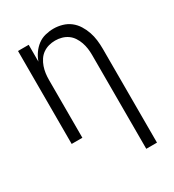

<svg xmlns="http://www.w3.org/2000/svg" viewBox="-180 -641 859 948"><g transform="rotate(-30 250.0 -166.5)"><path d="M373 205V-330Q373 -349 370.5 -367Q368 -385 362 -402.5Q356 -420 345.5 -436Q335 -452 320 -462.5Q305 -473 287 -478Q269 -483 250 -483Q231 -483 213 -478Q195 -473 180 -462.5Q165 -452 154.5 -436Q144 -420 138 -402.5Q132 -385 129.5 -367Q127 -349 127 -330V0H66V-530H127V-434Q135 -457 149 -477Q163 -497 182 -511.5Q201 -526 225 -532Q249 -538 273 -538Q297 -538 321.5 -531Q346 -524 365.5 -509Q385 -494 398.5 -472.5Q412 -451 420 -427.5Q428 -404 431 -379.5Q434 -355 434 -330V205Z"/></g></svg>

Font: Iosevka Term Light
Style: Regular
Weight: 300
Monospace: yes
Designer: Belleve Invis
Foundry: Belleve Invis
Version: Version 9.0.1; ttfautohint (v1.8.3)